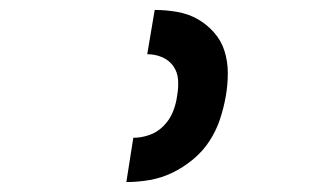

<svg xmlns="http://www.w3.org/2000/svg" viewBox="-20 -800 640 386"><path d="M234 -434 248 -523Q264 -523 280 -528.5Q296 -534 308.5 -546.5Q321 -559 327.5 -575Q334 -591 336 -607Q339 -623 338 -639Q337 -655 328.5 -667Q320 -679 306 -685Q292 -691 276 -691L291 -780Q314 -780 336.5 -776Q359 -772 377.5 -761.5Q396 -751 410.5 -734.5Q425 -718 431.5 -697Q438 -676 438 -653Q438 -630 434 -607Q430 -584 422.5 -561Q415 -538 401.5 -517Q388 -496 368 -479.5Q348 -463 326 -452.5Q304 -442 280.5 -438Q257 -434 234 -434Z"/></svg>

Font: Iosevka HT Extended
Style: Bold Italic
Weight: 700
Width: 7
Italic angle: -9°
Monospace: yes
Designer: Belleve Invis
Foundry: Belleve Invis
Version: Version 32.3.0; ttfautohint (v1.8.4)